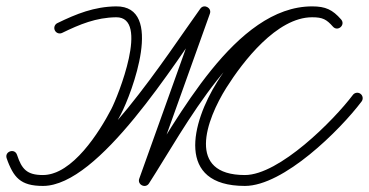

<svg xmlns="http://www.w3.org/2000/svg" viewBox="-38 -580 1185 617"><path d="M138.3 -482.3C142.5 -473.6 153 -470 161.7 -474.3C218.2 -501.8 270.8 -523.7 335.2 -524.5C443.6 -525.8 341 -270.4 319.5 -229.1C281.9 -156.8 194.8 -17.5 100 -17.5C48 -17.5 31.8 -36.9 16.6 -82.5C13 -93.5 2.7 -96.1 -5.6 -93.2C-13.9 -90.3 -20.4 -82 -16.5 -71.1C5.4 -10 27.2 17.5 100 17.5C281.1 17.5 524.7 -380.5 634.2 -531.7C640.1 -539.9 634.1 -548.6 625.8 -553C617.5 -557.4 606.9 -557.3 603.5 -547.9C538.9 -367.2 474.2 -186.6 409.5 -5.9C406 3.8 411 12 418.3 15.6C425.6 19.2 435.1 18.2 440.7 9.5C554.1 -165.7 738 -524.5 965 -524.5C999.1 -524.5 1011.3 -517.7 1031.9 -494.4C1039.6 -485.7 1050 -487.1 1056.6 -492.9C1063.1 -498.7 1065.8 -508.8 1058.1 -517.6C1030.6 -548.8 1008.7 -559.5 965 -559.5C837 -559.5 720.5 -412.8 660.2 -317.4C660.2 -317.4 660.2 -317.3 660.2 -317.3C660.2 -317.3 660.2 -317.3 660.2 -317.3C577.1 -185.2 525.9 17.5 749 17.5C873.4 17.5 1054 -161.1 1124 -253.9C1129.8 -261.7 1128.3 -272.6 1120.5 -278.5C1112.8 -284.3 1101.8 -282.7 1096 -275C1034 -192.7 859.3 -17.5 749 -17.5C560.4 -17.5 623.6 -193.3 689.8 -298.7C689.8 -298.7 689.8 -298.7 689.8 -298.7C689.8 -298.7 689.8 -298.6 689.8 -298.6C742.4 -381.9 851.5 -524.5 965 -524.5C999.1 -524.5 1011.3 -517.7 1031.9 -494.4C1039.6 -485.7 1050 -487.1 1056.6 -492.9C1063.1 -498.7 1065.8 -508.8 1058.1 -517.6C1030.6 -548.8 1008.7 -559.5 965 -559.5C717.9 -559.5 533 -197.5 411.3 -9.5C405.7 -0.8 411.8 7.9 420.1 12C428.4 16.1 439 15.6 442.5 5.9C507.1 -174.8 571.8 -355.4 636.5 -536.1C639.9 -545.5 635.1 -553.6 628.1 -557.3C621.1 -561.1 611.7 -560.4 605.8 -552.3C506.1 -414.5 253.8 -17.5 100 -17.5C41.5 -17.5 33.1 -36.4 16.5 -82.9C12.6 -93.8 2.5 -96.4 -5.7 -93.5C-13.9 -90.7 -20.3 -82.4 -16.6 -71.5C3.4 -11.6 33 17.5 100 17.5C211.6 17.5 305.6 -126.5 350.5 -212.9C385.5 -280.2 491.9 -561.4 334.8 -559.5C265 -558.6 207.7 -535.6 146.3 -505.7C137.6 -501.5 134 -491 138.3 -482.3Z"/></svg>

Font: FRB American Cursive Guidelines
Style: Italic
Weight: 400
Italic angle: -25°
Version: Version 2.0;Modular Font Editor K font №1